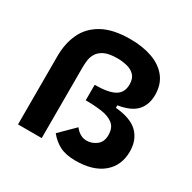

<svg xmlns="http://www.w3.org/2000/svg" viewBox="-153 -822 988 989"><g transform="rotate(30 341.5 -328.0)"><path d="M416 14Q359 14 322.5 -4.5Q286 -23 258 -58L344 -143Q374 -104 414 -104Q445 -104 471.5 -124Q498 -144 498 -185Q498 -229 471.5 -249.5Q445 -270 401.5 -276Q358 -282 307 -282V-374Q387 -374 424.5 -395Q462 -416 462 -465Q462 -500 444.5 -518.5Q427 -537 399 -544Q371 -551 341 -551Q291 -551 264 -537.5Q237 -524 225 -503.5Q213 -483 210.5 -460.5Q208 -438 208 -420V0H67V-406Q67 -482 95 -541.5Q123 -601 185.5 -635.5Q248 -670 350 -670Q424 -670 481 -649.5Q538 -629 570.5 -587.5Q603 -546 603 -484Q603 -426 570 -389.5Q537 -353 461 -341V-326Q553 -318 594.5 -276.5Q636 -235 636 -167Q636 -83 578 -34.5Q520 14 416 14Z"/></g></svg>

Font: Bricolage Grotesque 12pt Bricolage Grotesque 10pt Regular
Style: Bold
Weight: 700
Designer: Mathieu Triay
Foundry: Atelier Triay
Version: Version 1.001; ttfautohint (v1.8.4.7-5d5b);gftools[0.9.33.de